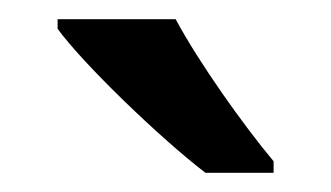

<svg xmlns="http://www.w3.org/2000/svg" viewBox="-20 -786 345 200"><path d="M163 -766H40V-756C67 -719 147 -642 194 -606H265V-618C234 -655 187 -721 163 -766Z"/></svg>

Font: Noto Sans Gujarati Medium
Style: Regular
Weight: 500
Designer: Jelle Bosma - Monotype Design Team, Universal Thirst
Foundry: Monotype Imaging Inc.
Version: Version 2.106